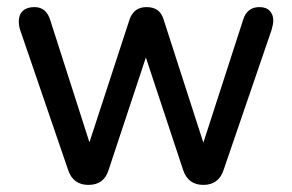

<svg xmlns="http://www.w3.org/2000/svg" viewBox="-20 -514 822 541"><path d="M172 -35 37 -429Q33 -441 33 -454Q33 -473 44.5 -483.5Q56 -494 77 -494Q111 -494 122 -456L232 -113L345 -459Q357 -494 393 -494Q431 -494 441 -459L553 -112L665 -458Q676 -494 711 -494Q730 -494 740 -483.5Q750 -473 750 -456Q750 -446 745 -429L610 -35Q596 7 553 7Q510 7 496 -35L391 -352L286 -35Q273 7 229 7Q186 7 172 -35Z"/></svg>

Font: SN Pro
Style: Regular
Weight: 400
Designer: Tobias Whetton
Foundry: Supernotes
Version: Version 1.003